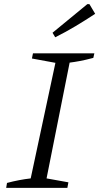

<svg xmlns="http://www.w3.org/2000/svg" viewBox="-20 -912 482 932"><path d="M10 0 14 -24Q44 -32 73 -37.5Q102 -43 129 -46L249 -607L135 -628L140 -653H438L433 -631Q395 -621 368.5 -616Q342 -611 318 -608L206 -46L312 -27L307 0ZM248 -731 235 -753 404 -892H414L442 -845Q395 -814 347.5 -785.5Q300 -757 248 -731Z"/></svg>

Font: Piazzolla Thin Light
Style: Italic
Weight: 300
Italic angle: -11.3°
Version: Version 2.005